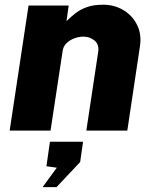

<svg xmlns="http://www.w3.org/2000/svg" viewBox="-20 -540 636 794"><path d="M20 0 98 -517H264L255 -452.5Q273 -470.5 292.8 -485.8Q312.5 -501 339.8 -510.8Q367 -520.5 407 -520.5Q452.5 -520.5 489.8 -498.5Q527 -476.5 546.8 -437.2Q566.5 -398 558.5 -347L506.5 0H337L386 -325Q391 -355 371.5 -371.8Q352 -388.5 325 -388.5Q306.5 -388.5 287.5 -381.5Q268.5 -374.5 255 -361.2Q241.5 -348 239 -329L189 0ZM156 234 215 153.5 172 147.5 186.5 46H323.5L311.5 130L213.5 234Z"/></svg>

Font: Public Sans Thin ExtraBold
Style: Italic
Weight: 800
Italic angle: -8°
Version: Version 2.001